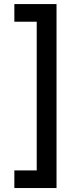

<svg xmlns="http://www.w3.org/2000/svg" viewBox="-20 -776 402 947"><path d="M50.8 151.4V64.5H161.1V-668.9H50.8V-755.9H258.8V151.4Z"/></svg>

Font: Josefin Sans CFJ
Style: Regular
Weight: 400
Designer: Santiago Orozco
Foundry: Typemade
Version: Version 2.000